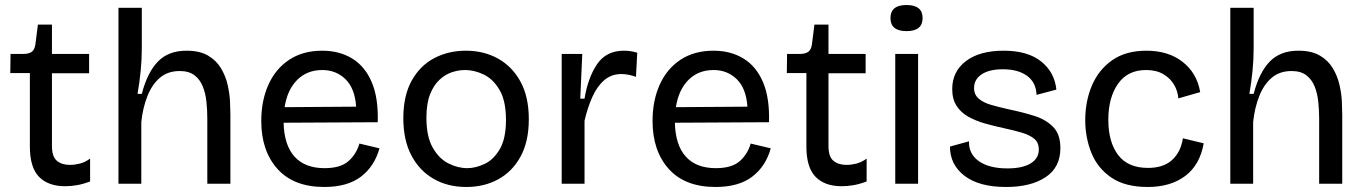

<svg xmlns="http://www.w3.org/2000/svg" viewBox="-20 -732 5440 765"><path d="M240 10Q172 10 135.5 -27.5Q99 -65 99 -148V-441H21L22 -517H71Q95 -517 106.5 -525.5Q118 -534 121 -555L131 -634H187V-517H335V-440H187V-150Q187 -108 206.5 -91.5Q226 -75 259 -75Q277 -75 297.5 -80Q318 -85 339 -100V-9Q310 2 285.5 6Q261 10 240 10Z M452 0V-701H545V-539Q545 -495 540.5 -449.5Q536 -404 528 -358H545Q567 -443 609 -486.5Q651 -530 723 -530Q776 -530 809 -510.5Q842 -491 860.5 -460Q879 -429 887 -394Q895 -359 896.5 -327Q898 -295 898 -275V0H806V-260Q806 -293 802.5 -326.5Q799 -360 788 -387.5Q777 -415 755 -432Q733 -449 696 -449Q649 -449 617.5 -422.5Q586 -396 567.5 -349.5Q549 -303 543 -246V0Z M1272 13Q1150 13 1085.5 -59Q1021 -131 1021 -250Q1021 -331 1049.5 -394.5Q1078 -458 1132.5 -494Q1187 -530 1264 -530Q1332 -530 1383 -499Q1434 -468 1461 -405Q1488 -342 1485 -245L1110 -243Q1112 -154 1153.5 -108Q1195 -62 1273 -62Q1337 -62 1368.5 -90Q1400 -118 1412 -160L1492 -141Q1472 -69 1418 -28Q1364 13 1272 13ZM1264 -453Q1204 -453 1164.5 -414Q1125 -375 1114 -305L1399 -307Q1394 -380 1356.5 -416.5Q1319 -453 1264 -453Z M1838 13Q1764 13 1707.5 -19.5Q1651 -52 1619 -113Q1587 -174 1587 -261Q1587 -351 1620.5 -411Q1654 -471 1710.5 -500.5Q1767 -530 1836 -530Q1908 -530 1964.5 -498.5Q2021 -467 2054 -406.5Q2087 -346 2087 -257Q2087 -168 2054 -108Q2021 -48 1965 -17.5Q1909 13 1838 13ZM1842 -62Q1875 -62 1911 -79Q1947 -96 1971.5 -138Q1996 -180 1996 -254Q1996 -330 1970.5 -373.5Q1945 -417 1907.5 -435Q1870 -453 1833 -453Q1808 -453 1781.5 -444.5Q1755 -436 1731.5 -414.5Q1708 -393 1693.5 -356Q1679 -319 1679 -263Q1679 -188 1704 -144Q1729 -100 1766.5 -81Q1804 -62 1842 -62Z M2218 0V-517H2300L2292 -339H2309Q2323 -424 2359.5 -477Q2396 -530 2466 -530Q2477 -530 2489.5 -528.5Q2502 -527 2519 -522L2514 -426Q2482 -437 2456 -437Q2416 -437 2387.5 -412.5Q2359 -388 2340 -345.5Q2321 -303 2309 -251V0Z M2831 13Q2709 13 2644.5 -59Q2580 -131 2580 -250Q2580 -331 2608.5 -394.5Q2637 -458 2691.5 -494Q2746 -530 2823 -530Q2891 -530 2942 -499Q2993 -468 3020 -405Q3047 -342 3044 -245L2669 -243Q2671 -154 2712.5 -108Q2754 -62 2832 -62Q2896 -62 2927.5 -90Q2959 -118 2971 -160L3051 -141Q3031 -69 2977 -28Q2923 13 2831 13ZM2823 -453Q2763 -453 2723.5 -414Q2684 -375 2673 -305L2958 -307Q2953 -380 2915.5 -416.5Q2878 -453 2823 -453Z M3334 10Q3266 10 3229.5 -27.5Q3193 -65 3193 -148V-441H3115L3116 -517H3165Q3189 -517 3200.5 -525.5Q3212 -534 3215 -555L3225 -634H3281V-517H3429V-440H3281V-150Q3281 -108 3300.5 -91.5Q3320 -75 3353 -75Q3371 -75 3391.5 -80Q3412 -85 3433 -100V-9Q3404 2 3379.5 6Q3355 10 3334 10Z M3547 0V-517H3638V0ZM3592 -608Q3528 -608 3528 -660Q3528 -712 3592 -712Q3656 -712 3656 -660Q3656 -608 3592 -608Z M3989 13Q3881 13 3823 -31.5Q3765 -76 3765 -148L3841 -169Q3839 -119 3880 -90Q3921 -61 3994 -61Q4054 -61 4086.5 -81Q4119 -101 4119 -136Q4119 -164 4101 -179Q4083 -194 4051 -203.5Q4019 -213 3977 -222Q3940 -230 3904.5 -240Q3869 -250 3839 -266.5Q3809 -283 3791.5 -310Q3774 -337 3774 -377Q3774 -447 3828.5 -488.5Q3883 -530 3979 -530Q4075 -530 4128.5 -487Q4182 -444 4189 -375L4110 -354Q4108 -404 4072 -430Q4036 -456 3976 -456Q3922 -456 3891.5 -436Q3861 -416 3861 -381Q3861 -355 3879.5 -339Q3898 -323 3929.5 -314Q3961 -305 4001 -296Q4054 -285 4100.5 -270.5Q4147 -256 4176 -226.5Q4205 -197 4205 -142Q4205 -65 4146 -26Q4087 13 3989 13Z M4553 13Q4463 13 4408 -24.5Q4353 -62 4328.5 -123Q4304 -184 4304 -253Q4304 -329 4331 -392Q4358 -455 4412 -492.5Q4466 -530 4548 -530Q4635 -530 4692 -485.5Q4749 -441 4762 -365L4675 -340Q4673 -368 4658.5 -393.5Q4644 -419 4616 -436Q4588 -453 4546 -453Q4473 -453 4434.5 -398Q4396 -343 4396 -255Q4396 -166 4435 -114.5Q4474 -63 4554 -63Q4616 -63 4650.5 -95Q4685 -127 4693 -181L4776 -161Q4761 -75 4702.5 -31Q4644 13 4553 13Z M4882 0V-701H4975V-539Q4975 -495 4970.5 -449.5Q4966 -404 4958 -358H4975Q4997 -443 5039 -486.5Q5081 -530 5153 -530Q5206 -530 5239 -510.5Q5272 -491 5290.5 -460Q5309 -429 5317 -394Q5325 -359 5326.5 -327Q5328 -295 5328 -275V0H5236V-260Q5236 -293 5232.5 -326.5Q5229 -360 5218 -387.5Q5207 -415 5185 -432Q5163 -449 5126 -449Q5079 -449 5047.5 -422.5Q5016 -396 4997.5 -349.5Q4979 -303 4973 -246V0Z"/></svg>

Font: Bricolage Grotesque 10pt
Style: Regular
Weight: 400
Designer: Mathieu Triay
Foundry: Atelier Triay
Version: Version 1.000; ttfautohint (v1.8.4.7-5d5b);gftools[0.9.32]